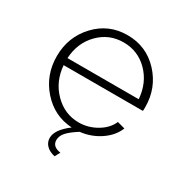

<svg xmlns="http://www.w3.org/2000/svg" viewBox="-165 -655 912 957"><g transform="rotate(30 291.5 -176.5)"><path d="M282 176Q250 169 232.5 151Q215 133 215 108Q215 61 284 9Q181 3 111.5 -75.5Q42 -154 42 -262Q42 -373 115 -451Q188 -529 296 -529Q405 -529 478 -450.5Q551 -372 551 -262Q551 -243 550 -240H94Q101 -150 160.5 -90Q220 -30 301 -30Q355 -30 403 -58Q451 -86 470 -130L514 -118Q494 -68 443 -33.5Q392 1 329 8Q285 36 267 57Q249 78 249 101Q249 139 298 146ZM93 -280H503Q496 -371 438 -429.5Q380 -488 297 -488Q214 -488 156 -429Q98 -370 93 -280Z"/></g></svg>

Font: Raleway
Style: Light
Weight: 300
Designer: Matt McInerney, Pablo Impallari, Rodrigo Fuenzalida
Foundry: Matt McInerney, Pablo Impallari, Rodrigo Fuenzalida
Version: Version 3.000